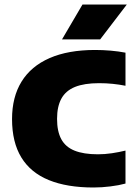

<svg xmlns="http://www.w3.org/2000/svg" viewBox="-20 -825 604 853"><path d="M395.5 8Q277.5 8 196.8 -25Q116 -58 74.8 -125.5Q33.5 -193 33.5 -296Q33.5 -394 75.8 -462.5Q118 -531 200.5 -567Q283 -603 402.5 -603Q437 -603 471.8 -600Q506.5 -597 537.5 -591V-444Q510 -449.5 480.8 -452.5Q451.5 -455.5 420 -455.5Q354.5 -455.5 313.2 -438.8Q272 -422 252.8 -387Q233.5 -352 233.5 -297Q233.5 -241.5 252.2 -206.8Q271 -172 311.2 -155.8Q351.5 -139.5 415 -139.5Q445.5 -139.5 477.2 -144.2Q509 -149 537.5 -156V-9.5Q508.5 -1.5 470.2 3.2Q432 8 395.5 8ZM255.5 -650 346.5 -805H543.5L425 -650Z"/></svg>

Font: Encode Sans SC Condensed Thin ExtraBold
Style: Regular
Weight: 800
Version: Version 3.002